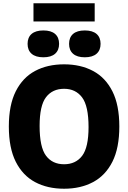

<svg xmlns="http://www.w3.org/2000/svg" viewBox="-20 -1143 782 1173"><path d="M371.5 10Q270 10 194.2 -30.5Q118.5 -71 76.2 -155Q34 -239 34 -370Q34 -501 76.2 -585Q118.5 -669 194.2 -709.5Q270 -750 371.5 -750Q472.5 -750 548.5 -709.5Q624.5 -669 666.8 -585Q709 -501 709 -370Q709 -239 666.8 -155Q624.5 -71 548.5 -30.5Q472.5 10 371.5 10ZM371.5 -139.5Q442.5 -139.5 481.8 -191Q521 -242.5 521 -366.5Q521 -495.5 481.5 -548Q442 -600.5 371.5 -600.5Q300.5 -600.5 261.2 -549.2Q222 -498 222 -373.5Q222 -244 261 -191.8Q300 -139.5 371.5 -139.5ZM498 -793Q451 -793 426.5 -814.5Q402 -836 402 -875Q402 -914.5 426.5 -935.8Q451 -957 498 -957Q545 -957 569.8 -935.8Q594.5 -914.5 594.5 -875Q594.5 -836 569.8 -814.5Q545 -793 498 -793ZM245 -793Q198 -793 173.2 -814.5Q148.5 -836 148.5 -875Q148.5 -914.5 173.2 -935.8Q198 -957 245 -957Q292 -957 316.5 -935.8Q341 -914.5 341 -875Q341 -836 316.5 -814.5Q292 -793 245 -793ZM184.5 -1012V-1123H558.5V-1012Z"/></svg>

Font: Encode Sans SmCnd XBd
Style: Regular
Weight: 800
Width: 4
Designer: Multiple Designers
Foundry: Impallari Type
Version: Version 3.002; ttfautohint (v1.8.3) -l 8 -r 50 -G 200 -x 14 